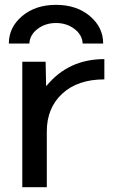

<svg xmlns="http://www.w3.org/2000/svg" viewBox="-20 -775 504 795"><path d="M16.6 -594.7Q16.6 -662.1 71.8 -708.5Q127 -754.9 211.9 -754.9Q296.9 -754.9 352.1 -708.5Q407.2 -662.1 407.2 -594.7H322.3Q320.3 -630.9 288.1 -655.3Q255.9 -679.7 211.9 -679.7Q168 -679.7 135.7 -655.3Q103.5 -630.9 101.6 -594.7ZM72.3 0V-519.5H168.9L170.9 -419.9H172.9Q263.7 -530.3 412.1 -530.3V-446.3Q301.8 -446.3 237.8 -387.2Q173.8 -328.1 173.8 -230.5V0Z"/></svg>

Font: GenEi M Gothic v2 Medium
Style: Regular
Weight: 500
Version: Version 2.0